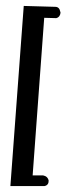

<svg xmlns="http://www.w3.org/2000/svg" viewBox="-20 -627 239 647"><path d="M60 -607Q165 -604 166 -604Q180 -604 183 -588Q184 -586 184 -584Q182 -569 170 -566H165L129 -567L90 -36H125Q141 -33 144 -18Q144 -3 130 0H125H52H15Z"/></svg>

Font: Sagha
Style: Regular
Weight: 400
Designer: MUHAMMAD YONI
Version: Version 001.000